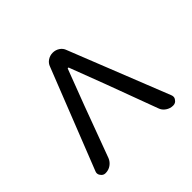

<svg xmlns="http://www.w3.org/2000/svg" viewBox="-96 -740 740 740"><g transform="rotate(45 274.5 -370.0)"><path d="M510.7 -185.5Q510.7 -172.9 500 -166Q494.1 -161.1 486.3 -161.1Q482.4 -161.1 477.5 -163.1L69.3 -324.2Q54.7 -329.1 46.4 -341.8Q38.1 -354.5 38.1 -369.6Q38.1 -384.8 46.4 -397.5Q54.7 -410.2 69.3 -415L477.5 -577.1Q482.4 -579.1 487.3 -579.1Q494.1 -579.1 500 -574.2Q510.7 -567.4 510.7 -553.7Q510.7 -538.1 501.5 -524.4Q492.2 -510.7 477.5 -505.9L269.5 -428.7L123 -373Q121.1 -372.1 121.1 -370.1Q121.1 -368.2 123 -367.2L269.5 -311.5L477.5 -234.4Q492.2 -228.5 501.5 -215.3Q510.7 -202.1 510.7 -185.5Z"/></g></svg>

Font: Gen Jyuu Gothic P Normal
Style: Regular
Weight: 300
Designer: [Source Han Sans]
Ryoko NISHIZUKA  (kana & ideographs); Paul D. Hunt (Latin, Greek & Cyrillic); Wenlong ZHANG  (bopomofo
Version: Version 1.002.20150607